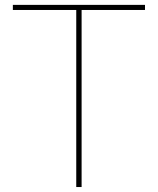

<svg xmlns="http://www.w3.org/2000/svg" viewBox="-20 -752 635 772"><path d="M308.1 0H286.6V-711.9H31.7V-732.4H563V-711.9H308.1Z"/></svg>

Font: Kumbh Sans Thin
Style: Regular
Weight: 250
Version: Version 1.004